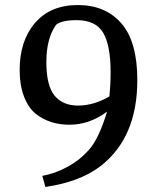

<svg xmlns="http://www.w3.org/2000/svg" viewBox="-20 -731 635 762"><path d="M121 -280Q92 -304 75 -348.5Q58 -393 58 -453Q58 -569 119 -640Q180 -711 289 -711Q398 -711 461.5 -638.5Q525 -566 525 -413Q525 -184 378 -71Q297 -9 160 11L148 -33Q198 -42 248 -69Q298 -96 335.5 -139.5Q373 -183 405 -288Q335 -236 255.5 -236Q176 -236 121 -280ZM419 -443Q419 -551 389.5 -601Q360 -651 284 -651Q226 -651 203 -633Q164 -579 164 -485Q164 -391 196.5 -351.5Q229 -312 290 -312Q351 -312 414 -348Q419 -396 419 -443Z"/></svg>

Font: Asul
Style: Regular
Weight: 400
Version: Version 1.001